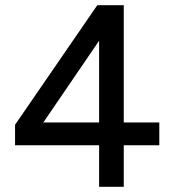

<svg xmlns="http://www.w3.org/2000/svg" viewBox="-20 -720 664 740"><path d="M362 -160H38V-239L355 -700H457V-248H594V-160H457V0H362ZM362 -248V-563L147 -248Z"/></svg>

Font: Oak Sans Medium
Style: Regular
Weight: 500
Designer: Erik Kennedy, Walven
Foundry: Erik Kennedy, Walven
Version: Version 1.000